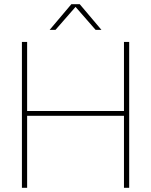

<svg xmlns="http://www.w3.org/2000/svg" viewBox="-20 -900 724 920"><path d="M85 0V-699H110V-368H574V-699H599V0H574V-345H110V0ZM218 -757 322 -880H362L466 -757H438L342 -867L246 -757Z"/></svg>

Font: MuseoModerno Thin
Style: Regular
Weight: 100
Designer: Pablo Cosgaya, Héctor Gatti, Marcela Romero, and the Authors of The MuseoModerno Project.
Foundry: Omnibus-Type Team
Version: Version 1.003